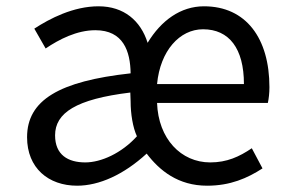

<svg xmlns="http://www.w3.org/2000/svg" viewBox="-20 -577 917 610"><path d="M225 13C295 13 373 -22 446 -89C487 -35 546 13 638 13C712 13 766 -11 814 -42L780 -106C740 -79 701 -61 648 -61C555 -61 483 -136 479 -250H831C834 -264 836 -281 836 -300C836 -455 762 -557 628 -557C554 -557 492 -512 449 -441C427 -511 374 -557 293 -557C213 -557 138 -518 89 -486L125 -423C168 -452 224 -481 283 -481C372 -481 394 -414 395 -344C168 -319 66 -259 66 -141C66 -43 134 13 225 13ZM251 -61C196 -61 155 -85 155 -147C155 -218 221 -262 394 -283L395 -255C395 -215 402 -172 415 -144C366 -90 301 -61 251 -61ZM479 -310C489 -416 551 -484 625 -484C708 -484 755 -423 755 -310Z"/></svg>

Font: ChiuKong Gothic CL
Style: Regular
Weight: 400
Designer: Ryoko NISHIZUKA 西塚涼子 (kana, bopomofo & ideographs); Paul D. Hunt (Latin, Greek & Cyrillic); Sandoll Communications 산돌커뮤니
Foundry: Adobe
Version: Version 1.300